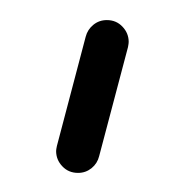

<svg xmlns="http://www.w3.org/2000/svg" viewBox="-20 -613 188 195"><path d="M110.7 -570.4Q110.7 -568.9 110 -565.2L80.7 -454.4Q78.9 -447 73 -442.2Q67 -437.4 59.3 -437.4Q49.6 -437.4 43.3 -444.1Q37 -450.7 37 -459.6Q37 -461.1 37.8 -464.8L67 -575.6Q68.9 -583 74.8 -587.8Q80.7 -592.6 88.5 -592.6Q98.1 -592.6 104.4 -585.9Q110.7 -579.3 110.7 -570.4Z"/></svg>

Font: 26F Galaxy Hebrew
Style: Regular
Weight: 400
Designer: C₂₉H₂₅N₃O₅
Version: Version 1.000